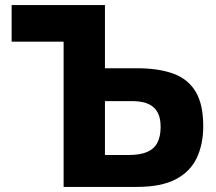

<svg xmlns="http://www.w3.org/2000/svg" viewBox="-20 -733 849 753"><path d="M517 0Q431.2 0 361.6 0Q291.9 0 229.5 0Q229.5 -57.6 229.5 -111.6Q229.5 -165.5 229.5 -232.5V-448.3Q229.5 -517.7 229.5 -573.1Q229.5 -628.4 229.5 -687L306.9 -569.5H208.6Q151.9 -569.5 108.3 -569.5Q64.7 -569.5 25.6 -569.5V-713H391.6Q391.6 -654.5 391.6 -598.9Q391.6 -543.4 391.6 -474.3V-258.9Q391.6 -223.1 391.6 -190.6Q391.6 -158 391.6 -125.2H485.6Q528.9 -125.2 556.3 -136.7Q583.6 -148.2 596.8 -172.5Q609.9 -196.9 609.9 -235.6Q609.9 -266.7 600.8 -286.5Q591.7 -306.2 576.3 -316.9Q561 -327.7 542.1 -332Q523.3 -336.3 504.1 -336.3H371.6V-465.4Q401 -465.4 436.2 -465.4Q471.4 -465.4 515.2 -465.4Q602.1 -465.4 660.2 -444Q718.3 -422.5 747.7 -372.8Q777.1 -323.1 777.1 -238.3Q777.1 -167.8 751.9 -114Q726.6 -60.2 669.6 -30.1Q612.6 0 517 0Z"/></svg>

Font: Commissioner Thin
Style: Regular
Weight: 100
Designer: Kostas Bartsokas
Foundry: Kostas Bartsokas
Version: Version 1.001;gftools[0.9.23]